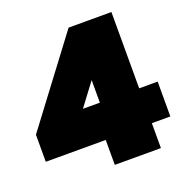

<svg xmlns="http://www.w3.org/2000/svg" viewBox="-131 -813 892 927"><g transform="rotate(-20 315.0 -349.5)"><path d="M303 -128H-5V-267L320 -699H540V-307H635V-128H540V0H303ZM338 -307V-423L251 -307Z"/></g></svg>

Font: Prompt Black
Style: Regular
Weight: 900
Designer: Katatrad Team
Foundry: CadsonDemak
Version: Version 1.000